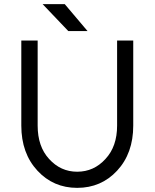

<svg xmlns="http://www.w3.org/2000/svg" viewBox="-20 -896 747 928"><path d="M310 -746H403L293 -876H186ZM83 -700V-289Q83 -155 161 -71Q238 12 353 12Q469 12 546 -71Q585 -113 604.5 -167.5Q624 -222 624 -289V-700H546V-289Q546 -188 490 -128Q434 -66 353 -66Q273 -66 217 -128Q162 -188 162 -289V-700Z"/></svg>

Font: Unageo
Style: Regular
Weight: 400
Designer: Richard Sepsi
Foundry: Richard Sepsi
Version: Version 2.000